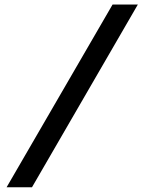

<svg xmlns="http://www.w3.org/2000/svg" viewBox="-20 -686 623 828"><path d="M8.5 121.5 465.5 -666.5H574.5L118 121.5Z"/></svg>

Font: Anek Latin Expanded Medium
Style: Regular
Weight: 500
Width: 7
Designer: Yesha Goshar
Foundry: Ek Type
Version: Version 1.003